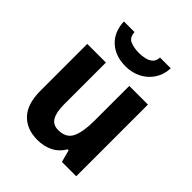

<svg xmlns="http://www.w3.org/2000/svg" viewBox="-216 -898 1034 1034"><g transform="rotate(45 301.0 -380.5)"><path d="M531 -546V0H422L403 -70H396Q372 -29 332.5 -9.5Q293 10 245 10Q163 10 116 -39.5Q69 -89 69 -190V-546H211V-227Q211 -168 228.5 -137.5Q246 -107 286 -107Q347 -107 368 -152Q389 -197 389 -281V-546ZM480 -771Q478 -722 454 -685Q430 -648 390 -627Q350 -606 300 -606Q222 -606 174 -650Q126 -694 123 -771H204Q206 -731 234.5 -719.5Q263 -708 301 -708Q323 -708 345 -713Q367 -718 382 -731.5Q397 -745 398 -771Z"/></g></svg>

Font: Noto Sans Gurmukhi UI SemiCondensed
Style: Bold
Weight: 700
Width: 4
Designer: Jelle Bosma - Monotype Design Team
Foundry: Monotype Imaging Inc.
Version: Version 2.004; ttfautohint (v1.8.4.7-5d5b)